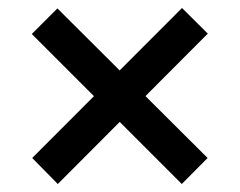

<svg xmlns="http://www.w3.org/2000/svg" viewBox="-20 -604 600 480"><path d="M124.5 -144 60.5 -209 435 -584 499.5 -520ZM434.5 -144 59.5 -519 123.5 -583 499 -209Z"/></svg>

Font: Public Sans Thin SemiBold
Style: Regular
Weight: 600
Version: Version 2.001